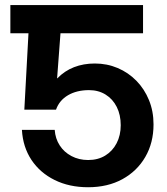

<svg xmlns="http://www.w3.org/2000/svg" viewBox="-20 -748 675 778"><path d="M167 -727.5V-613.3H22V-727.5ZM336.9 10.7Q260.7 10.7 201.4 -18.6Q142.1 -47.9 107.4 -100.1Q72.8 -152.3 68.8 -221.7H201.7Q204.1 -186.5 221.9 -158.9Q239.7 -131.3 269.8 -115.5Q299.8 -99.6 337.4 -99.6Q377 -99.6 406.5 -117.7Q436 -135.7 452.6 -167.7Q469.2 -199.7 469.2 -240.7Q469.2 -282.7 453.1 -314.7Q437 -346.7 408 -364.7Q378.9 -382.8 340.8 -382.8Q291 -382.8 255.6 -362.1Q220.2 -341.3 207 -303.7H78.6L101.6 -727.5H559.6V-613.3H225.1L211.4 -430.7H212.4Q241.7 -460.9 280 -475.8Q318.4 -490.7 364.3 -490.7Q413.6 -490.7 456.8 -472.4Q500 -454.1 532.7 -420.7Q565.4 -387.2 583.7 -342.3Q602.1 -297.4 602.1 -244.1Q602.1 -169.4 568.8 -112.1Q535.6 -54.7 476.1 -22Q416.5 10.7 336.9 10.7Z"/></svg>

Font: Inter Cardless Display
Style: Bold
Weight: 700
Designer: Rasmus Andersson
Foundry: rsms
Version: Version 4.001;git-9221beed3